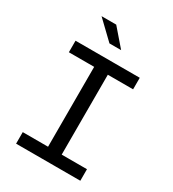

<svg xmlns="http://www.w3.org/2000/svg" viewBox="-221 -1059 1062 1179"><g transform="rotate(30 310.0 -470.0)"><path d="M261.7 0V-730H358.5V0ZM537.7 -730V-648.2H82.3V-730ZM82.3 -81.8H537.7V0H82.3ZM271 -819.8 145.2 -940.5H249.3L353.8 -819.8Z"/></g></svg>

Font: Monaspace Neon Var
Style: Regular
Weight: 400
Designer: Riley Cran and the Lettermatic Team
Version: Version 1.000 (Monaspace Neon Var)